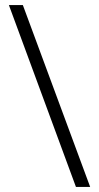

<svg xmlns="http://www.w3.org/2000/svg" viewBox="-20 -735 388 756"><path d="M70 -715 335 1H279L15 -715Z"/></svg>

Font: Noto Sans Myanmar UI SemiCondensed Light
Style: Regular
Weight: 300
Width: 4
Designer: Monotype Design Team
Foundry: Monotype Imaging Inc.
Version: Version 2.103; ttfautohint (v1.8.4.7-5d5b)